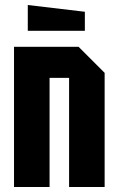

<svg xmlns="http://www.w3.org/2000/svg" viewBox="-20 -747 474 767"><path d="M36 0V-560H294L398 -456V0H256V-436H178V0ZM319 -624H91V-727L319 -700Z"/></svg>

Font: Tektur Condensed SemiBold
Style: Regular
Weight: 600
Width: 3
Designer: Adam Jagosz
Foundry: Adam Jagosz
Version: Version 1.005;gftools[0.9.30]